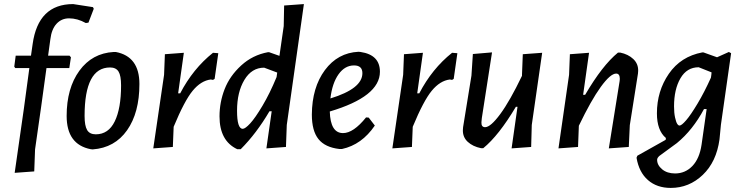

<svg xmlns="http://www.w3.org/2000/svg" viewBox="-20 -724 3649 942"><path d="M321 -451 328 -443 320 -390H208L182 -201L152 9L148 117L52 124L97 -190L124 -390H55L50 -397L57 -451H132L140 -507Q167 -704 339 -704L436 -689L440 -681L414 -613L401 -611Q360 -634 319 -634Q282 -634 257.5 -607.5Q233 -581 227 -531L216 -451Z M538 -469H548Q664 -447 664 -312Q664 -171 603.5 -85Q543 1 435 9L425 8Q307 -15 307 -155Q307 -291 369.5 -377Q432 -463 538 -469ZM520 -393Q395 -393 395 -155Q395 -107 407.5 -86Q420 -65 450 -65Q512 -65 543 -128.5Q574 -192 574 -305Q574 -353 561.5 -373Q549 -393 520 -393Z M882 -465 854 -266H864Q927 -387 1025 -465L1051 -463L1033 -337L1025 -332L1014 -334Q966 -328 925.5 -279Q885 -230 832 -102L828 -3L732 4L785 -357L789 -458Z M1300 -468 1351 -450 1372 -596 1374 -697 1471 -704 1387 -111 1383 -3 1287 4 1313 -178H1302Q1238 -69 1161 8H1144Q1057 -33 1057 -153Q1057 -222 1082 -286.5Q1107 -351 1163 -402.5Q1219 -454 1295 -468ZM1143 -181Q1143 -92 1171 -92Q1183 -92 1207.5 -118.5Q1232 -145 1268 -205.5Q1304 -266 1337 -346L1340 -368L1276 -392Q1215 -392 1179 -332Q1143 -272 1143 -181Z M1819 -108Q1755 -14 1658 7H1645Q1575 -1 1542.5 -41.5Q1510 -82 1510 -162Q1511 -295 1574 -380Q1637 -465 1739 -470L1749 -469Q1844 -455 1844 -372Q1844 -250 1598 -177Q1601 -71 1663 -71Q1714 -71 1776 -148L1789 -147ZM1717 -403Q1672 -403 1641 -359.5Q1610 -316 1601 -241Q1758 -289 1758 -365Q1758 -403 1717 -403Z M2055 -465 2027 -266H2037Q2100 -387 2198 -465L2224 -463L2206 -337L2198 -332L2187 -334Q2139 -328 2098.5 -279Q2058 -230 2005 -102L2001 -3L1905 4L1958 -357L1962 -458Z M2394 -467 2344 -145 2342 -124Q2341 -100 2360 -100Q2387 -100 2434.5 -164.5Q2482 -229 2541 -352V-357L2545 -458L2640 -465L2589 -111L2586 -3L2490 4L2519 -200H2511Q2427 -59 2351 3H2340Q2300 -5 2275 -28Q2250 -51 2251 -86L2252 -100L2293 -353L2300 -459Z M2720 4 2772 -357 2776 -458 2870 -465 2841 -259H2851Q2935 -403 3012 -466H3023Q3062 -458 3087 -434.5Q3112 -411 3111 -376L3110 -363L3070 -110L3065 -3L2967 4L3020 -326L3021 -337Q3021 -363 3003 -363Q2975 -363 2927.5 -297.5Q2880 -232 2820 -107L2816 -3Z M3431 -467 3498 -443 3556 -469 3567 -463 3517 -112 3510 -40Q3495 70 3428 134Q3361 198 3271 198Q3203 198 3159 159.5Q3115 121 3103 50L3107 40L3246 -38L3247 -47Q3203 -84 3203 -168Q3203 -277 3261.5 -362Q3320 -447 3426 -467ZM3287 -202Q3287 -170 3292 -147.5Q3297 -125 3302.5 -116.5Q3308 -108 3314 -108Q3324 -108 3346.5 -134Q3369 -160 3402.5 -216Q3436 -272 3468 -343L3470 -357L3471 -369L3408 -394Q3350 -394 3318.5 -340Q3287 -286 3287 -202ZM3292 127Q3342 127 3377 90.5Q3412 54 3422 -14L3447 -189H3434Q3379 -86 3301 -22L3215 41Q3204 51 3204 60Q3204 86 3228.5 106.5Q3253 127 3292 127Z"/></svg>

Font: Alegreya Sans Medium
Style: Italic
Weight: 500
Italic angle: -7°
Designer: Juan Pablo del Peral
Foundry: Huerta Tipografica
Version: Version 2.007